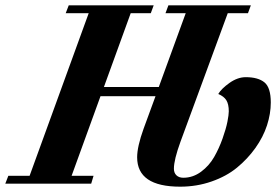

<svg xmlns="http://www.w3.org/2000/svg" viewBox="-71 -683 1027 714"><path d="M-51.3 0 -40 -29.3H39.1L258.8 -633.8H173.3L184.6 -663.1H500.5L489.7 -633.8H415L315.4 -359.4H519.5L619.6 -633.8H544.4L555.2 -663.1H861.8L851.1 -633.8H775.9L600.1 -155.8Q575.7 -88.9 575.7 -55.7Q575.7 -40 585.2 -31Q594.7 -22 610.8 -22Q646.5 -22 676.8 -44.4Q707 -66.9 725.3 -99.1Q743.7 -131.3 756.6 -167.7Q769.5 -204.1 774.7 -230.2Q779.8 -256.3 779.8 -269Q779.8 -295.4 770.8 -310.1Q761.7 -324.7 740.7 -333.5Q752 -353 782.2 -374.5Q812.5 -396 842.8 -396Q888.7 -396 912.4 -376.7Q936 -357.4 936 -301.8Q936 -260.3 921.9 -216.8Q907.7 -173.3 878.7 -132.6Q849.6 -91.8 810.3 -59.6Q771 -27.3 715.8 -8.1Q660.6 11.2 599.1 11.2Q439 11.2 439 -98.1Q439 -137.7 462.9 -204.1L507.3 -325.2H302.7L195.3 -29.3H276.9L268.1 0Z"/></svg>

Font: Elstob Grade
Style: Italic
Weight: 400
Italic angle: -20°
Designer: Peter S. Baker
Version: Version 1.015